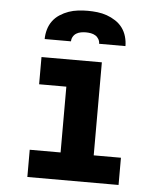

<svg xmlns="http://www.w3.org/2000/svg" viewBox="-53 -796 706 843"><g transform="rotate(5 300.0 -375.0)"><path d="M99 0V-120H235V-410H115V-530H381V-120H501V0ZM122 -610Q122 -631 128 -652Q134 -673 146.5 -690Q159 -707 177.5 -719Q196 -731 216 -738Q236 -745 257.5 -747.5Q279 -750 300 -750Q321 -750 342.5 -747.5Q364 -745 384 -738Q404 -731 422.5 -719Q441 -707 453.5 -690Q466 -673 472 -652Q478 -631 478 -610H362Q362 -621 356.5 -630.5Q351 -640 342 -645.5Q333 -651 322 -653Q311 -655 300 -655Q289 -655 278 -653Q267 -651 258 -645.5Q249 -640 243.5 -630.5Q238 -621 238 -610Z"/></g></svg>

Font: Iosevka Curly Slab HvEx
Style: Regular
Weight: 900
Width: 7
Monospace: yes
Designer: Belleve Invis
Foundry: Belleve Invis
Version: Version 11.1.0; ttfautohint (v1.8.3)